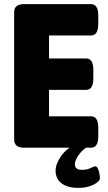

<svg xmlns="http://www.w3.org/2000/svg" viewBox="-20 -720 526 936"><path d="M97 0Q49 0 49 -40V-660Q49 -700 97 -700H423Q459 -700 459 -645V-603Q459 -547 423 -547H219V-435H400Q435 -435 435 -379V-338Q435 -282 400 -282H219V-153H424Q459 -153 459 -97V-55Q459 0 424 0ZM362 196Q310 196 280.5 174Q251 152 251 112Q251 80 277 42Q303 4 350 -17L415 -10Q383 8 364 35Q345 62 345 81Q345 108 379 108Q404 108 421 99.5Q438 91 445 91Q452 91 457 101.5Q462 112 464.5 125.5Q467 139 467 148Q467 165 435.5 180.5Q404 196 362 196Z"/></svg>

Font: Asap Semi Condensed ExtraBold
Style: Regular
Weight: 800
Width: 4
Designer: Pablo Cosgaya
Foundry: Omnibus-Type
Version: Version 3.001; ttfautohint (v1.8.4.7-5d5b)